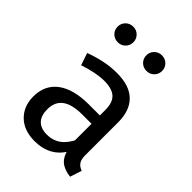

<svg xmlns="http://www.w3.org/2000/svg" viewBox="-224 -874 993 993"><g transform="rotate(45 272.0 -378.0)"><path d="M265 -539Q358 -539 404 -493.5Q450 -448 450 -364V-123Q450 -91 461 -75.5Q472 -60 494 -52L473 12Q427 7 400.5 -15.5Q374 -38 365 -86L358 -123V-360Q358 -416 331 -440Q304 -464 248 -464Q219 -464 183 -457Q147 -450 106 -436L83 -503Q132 -521 176.5 -530Q221 -539 265 -539ZM373 -321V-260H289Q216 -260 179.5 -233Q143 -206 143 -152Q143 -105 166 -81Q189 -57 234 -57Q279 -57 311.5 -81.5Q344 -106 367 -157L379 -82Q353 -34 310.5 -11Q268 12 213 12Q135 12 90 -32Q45 -76 45 -147Q45 -231 105.5 -276Q166 -321 277 -321ZM365 -768Q390 -768 406.5 -751.5Q423 -735 423 -711Q423 -687 406.5 -670.5Q390 -654 365 -654Q341 -654 324.5 -670.5Q308 -687 308 -711Q308 -735 324.5 -751.5Q341 -768 365 -768ZM156 -768Q180 -768 196.5 -751.5Q213 -735 213 -711Q213 -687 196.5 -670.5Q180 -654 156 -654Q131 -654 114.5 -670.5Q98 -687 98 -711Q98 -735 114.5 -751.5Q131 -768 156 -768Z"/></g></svg>

Font: Firava
Style: Regular
Weight: 400
Designer: Carrois Corporate & Edenspiekermann AG
Foundry: Greg Finn Gibson
Version: Version 5.000